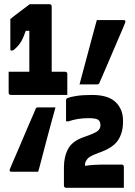

<svg xmlns="http://www.w3.org/2000/svg" viewBox="-20 -805 640 910"><path d="M357 -405Q358 -409 364 -431.5Q370 -454 379 -487.5Q388 -521 398 -558.5Q408 -596 417 -629.5Q426 -663 432 -685Q438 -707 439 -710H565Q578 -710 573 -697Q572 -693 563 -672Q554 -651 540.5 -620Q527 -589 512.5 -554.5Q498 -520 484.5 -489Q471 -458 462 -437Q453 -416 451 -412Q448 -405 441 -405ZM567 85H294Q283 85 283 74V-13Q283 -63 303.5 -100.5Q324 -138 382 -157Q429 -173 442.5 -184Q456 -195 456 -210Q456 -227 448 -235Q438 -245 401 -245Q372 -245 348.5 -241Q325 -237 305 -230H293V-330Q293 -333 294.5 -336Q296 -339 302 -341Q314 -346 343.5 -350.5Q373 -355 416 -355Q493 -355 528 -321Q563 -287 563 -234V-227Q563 -175 538.5 -139Q514 -103 446 -80Q416 -69 402.5 -59.5Q389 -50 383 -30V-19Q402 -22 425.5 -23.5Q449 -25 485 -25H556Q567 -25 567 -14ZM243 -296Q242 -292 235.5 -269Q229 -246 220 -212.5Q211 -179 201 -142Q191 -105 182.5 -71.5Q174 -38 168 -16Q162 6 161 9H35Q22 9 27 -4Q28 -7 37 -28Q46 -49 59.5 -80Q73 -111 87.5 -145.5Q102 -180 115.5 -211.5Q129 -243 138.5 -264Q148 -285 149 -289Q151 -296 159 -296ZM21 -465H119V-659H102Q92 -630 83 -613Q74 -596 58 -580Q48 -570 43.5 -567.5Q39 -565 35 -565Q29 -565 29 -572V-715Q39 -723 50 -731.5Q61 -740 73 -749Q87 -759 99 -768.5Q111 -778 121 -785H214Q225 -785 225 -774V-465H288Q299 -465 299 -454V-355H32Q21 -355 21 -366Z"/></svg>

Font: Recursive Sn Lnr St XBd
Style: Regular
Weight: 800
Version: Version 1.079;hotconv 1.0.112;makeotfexe 2.5.65598; ttfautoh